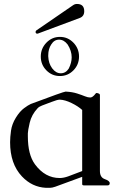

<svg xmlns="http://www.w3.org/2000/svg" viewBox="-20 -923 604 956"><path d="M168.9 -755.9Q168 -755.4 166 -755.4Q157.2 -755.4 157.2 -763.7Q157.2 -767.6 160.2 -771L343.8 -897Q352.5 -903.3 363.3 -903.3Q399.4 -903.3 399.4 -867.2Q399.4 -841.8 377 -833.5ZM229 12.2H209Q139.6 8.8 89.4 -44.4Q30.3 -106.9 30.3 -214.8Q30.3 -240.2 34.9 -272.9Q39.6 -305.7 59.1 -337.2Q78.6 -368.7 99.4 -384Q120.1 -399.4 133.3 -405.3Q297.4 -466.8 306.2 -466.8H308.6Q339.8 -465.3 364 -457.5Q388.2 -449.7 402.8 -443.6Q417.5 -437.5 429.4 -437.5Q441.4 -437.5 455.6 -456.5Q458 -460 461.2 -460Q464.4 -460 470.9 -457.5Q477.5 -455.1 477.5 -449.2V-71.3Q477.5 -39.6 502 -31Q526.4 -22.5 526.4 -11.2Q526.4 0 516.1 0H397.5Q389.2 0 389.2 -6.3V-42.5L254.9 6.8Q239.3 12.2 229 12.2ZM276.4 -426.8Q266.1 -426.8 235.4 -415Q204.6 -403.3 189.7 -397.7Q174.8 -392.1 167.5 -384.3Q137.2 -352.1 127.9 -311.8Q118.7 -271.5 118.7 -259.8V-246.6Q118.7 -245.1 118.7 -244.1Q118.7 -152.8 154.3 -104.5Q204.6 -36.6 277.3 -36.6Q296.4 -36.6 319.6 -44.9Q342.8 -53.2 389.2 -71.3V-375.5Q369.1 -394 336.4 -409.9Q303.7 -425.8 278.3 -426.8ZM210.9 -710.4Q238.8 -739.3 278.3 -739.3Q317.9 -739.3 345.7 -710.4Q373.5 -681.6 373.5 -641.4Q373.5 -601.1 345.7 -572.8Q317.9 -544.4 278.3 -544.4Q238.8 -544.4 210.9 -572.8Q183.1 -601.1 183.1 -641.4Q183.1 -681.6 210.9 -710.4ZM316.9 -701.2Q298.3 -725.6 274.2 -725.6Q250 -725.6 235.4 -702.1Q220.2 -679.2 220.2 -647.9Q220.2 -645 220.2 -642.1Q221.7 -606.9 240 -582.5Q258.3 -558.1 282.7 -558.1Q307.1 -558.1 322.3 -581.5Q336.9 -610.4 336.9 -637.7Q336.9 -669.9 316.9 -701.2Z"/></svg>

Font: Caudex
Style: Regular
Weight: 400
Version: Version 1.04